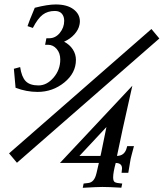

<svg xmlns="http://www.w3.org/2000/svg" viewBox="-20 -810 749 879"><path d="M343.8 -696.3Q339.4 -673.8 320.6 -652.8Q301.8 -631.8 273.4 -619.1Q298.8 -606 313.2 -584Q327.6 -562 327.6 -536.1Q327.6 -475.6 274.4 -432.4Q221.2 -389.2 151.9 -389.2Q101.1 -389.2 51.3 -408.2Q46.9 -456.5 43.5 -495.1L72.3 -502.9Q78.6 -458.5 97.4 -438.7Q116.2 -418.9 156.2 -418.9Q194.3 -418.9 225.1 -454.6Q255.9 -490.2 255.9 -537.6Q255.9 -566.9 239.5 -585.9Q223.1 -605 199.7 -605H186.5L192.4 -634.8H204.6Q233.9 -634.8 253.9 -659.4Q273.9 -684.1 273.9 -714.4Q273.9 -734.9 263.2 -747.3Q252.4 -759.8 231 -759.8Q198.2 -759.8 175.5 -742.7Q152.8 -725.6 130.4 -682.1L106 -690.4Q107.9 -696.3 112.8 -709.2Q117.7 -722.2 119.6 -727.1V-726.6Q137.2 -769.5 139.2 -774.4Q198.2 -789.6 234.9 -789.6Q287.1 -789.6 316.4 -767.6Q345.7 -745.6 345.7 -712.4Q345.7 -704.6 343.8 -696.3ZM709.5 -633.8 57.6 -64.9 21.5 -107.9 673.3 -677.2ZM439.9 -96.2 442.4 -106.4Q466.8 -227.1 467.3 -228.5Q426.8 -186 343.8 -96.2ZM585.9 -417.5Q532.7 -182.6 515.6 -96.2Q548.8 -96.7 559.1 -129.4L558.6 -128.9Q559.1 -129.9 559.8 -132.1Q560.5 -134.3 561.3 -137.2Q562 -140.1 562.5 -141.1H593.3Q590.8 -131.3 587.4 -118.9Q584 -106.4 583 -102.3Q582 -98.1 580.3 -91.6Q578.6 -85 578.1 -82.5Q577.6 -80.1 576.9 -75.7Q576.2 -71.3 575.4 -66.9Q574.7 -62.5 573.7 -56.6Q572.8 -50.8 571 -40.5Q569.3 -30.3 567.4 -19H536.6L538.1 -33.2Q538.6 -35.2 538.6 -39.1Q538.6 -63.5 509.8 -64Q498 -20.5 498 2Q498 19.5 505.9 23.9Q513.7 28.3 534.2 29.8Q537.6 30.3 539.6 30.3L535.6 49.3Q478.5 45.9 448.7 45.9Q425.3 45.9 358.9 49.8L362.8 30.3L383.8 27.8Q412.1 24.9 421.4 -16.1V-15.6Q432.6 -62.5 432.6 -64H254.4Z"/></svg>

Font: Flanker
Style: Bold Italic
Weight: 700
Italic angle: -12°
Designer: Flanker
Version: Version 2.000